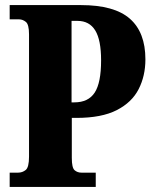

<svg xmlns="http://www.w3.org/2000/svg" viewBox="-20 -734 593 754"><path d="M18 0V-56H51Q68 -56 81 -66.5Q94 -77 94 -119V-599Q94 -638 81.5 -648Q69 -658 55 -658H18V-714H298Q429 -714 490 -660.5Q551 -607 551 -501Q551 -436 524.5 -384Q498 -332 438.5 -301.5Q379 -271 280 -271H262V-114Q262 -75 273 -65.5Q284 -56 300 -56H356V0ZM272 -332Q327 -332 352 -370.5Q377 -409 377 -497Q377 -577 354 -614.5Q331 -652 284 -652H261V-332Z"/></svg>

Font: Noto Serif Lao ExtraCondensed Black
Style: Regular
Weight: 900
Width: 2
Designer: Monotype Design Team
Foundry: Monotype Imaging Inc.
Version: Version 2.003; ttfautohint (v1.8.4.7-5d5b)